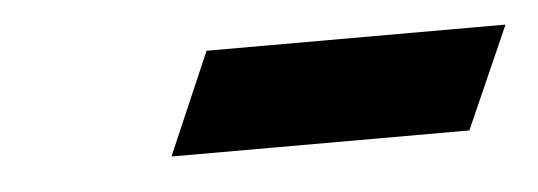

<svg xmlns="http://www.w3.org/2000/svg" viewBox="-25 -548 488 174"><g transform="rotate(-5 219.0 -460.5)"><path d="M126 -414.1 166 -506.8H438L397 -414.1Z"/></g></svg>

Font: Linux Libertine O
Style: Semibold Italic
Weight: 600
Italic angle: -11.5°
Designer: Philipp H. Poll
Foundry: Philipp H. Poll
Version: Version 5.1.2